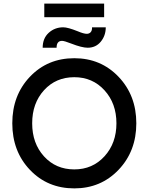

<svg xmlns="http://www.w3.org/2000/svg" viewBox="-20 -1032 822 1062"><path d="M391 10Q243 10 145.5 -92.5Q48 -195 48 -350Q48 -505 145.5 -607.5Q243 -710 391 -710Q538 -710 636 -607Q734 -504 734 -350Q734 -196 636 -93Q538 10 391 10ZM391 -95Q492 -95 558 -167.5Q624 -240 624 -350Q624 -460 558 -532.5Q492 -605 391 -605Q289 -605 223.5 -533Q158 -461 158 -350Q158 -239 223.5 -167Q289 -95 391 -95ZM216 -768Q216 -820 249.5 -850.5Q283 -881 330 -881Q355 -881 410 -859Q443 -845 460 -845Q474 -845 482 -854.5Q490 -864 489 -881H565Q565 -835 537.5 -801.5Q510 -768 465 -768Q433 -768 374 -791Q336 -806 323 -806Q293 -806 293 -768ZM225 -937V-1012H556V-937Z"/></svg>

Font: Easer Grotesk
Style: Regular
Weight: 400
Designer: Boardeaser, Bonnie Shaver-Troup, Thomas Jockin
Foundry: Lexend
Version: Version 1.008;Glyphs 3.1.2 (3151)